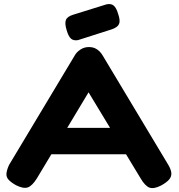

<svg xmlns="http://www.w3.org/2000/svg" viewBox="-20 -929 901 967"><path d="M828 -98Q842 -74 843 -56.5Q844 -39 831.5 -24.5Q819 -10 792 5Q755 24 733 16Q711 8 688 -31L426 -464L166 -31Q143 6 121 14.5Q99 23 61 4Q36 -10 23.5 -23.5Q11 -37 12.5 -55Q14 -73 26 -99L356 -649Q365 -666 384.5 -679Q404 -692 427 -692Q445 -692 458.5 -686Q472 -680 482 -669.5Q492 -659 498 -648ZM207 -152 270 -285H581L644 -152ZM373 -727Q351 -723 338 -734Q325 -745 316 -776Q305 -811 312 -828.5Q319 -846 349 -855L516 -907Q539 -912 552.5 -901Q566 -890 575 -859Q587 -825 579.5 -808Q572 -791 542 -781Z"/></svg>

Font: Fredoka SemiExpanded SemiBold
Style: Regular
Weight: 600
Width: 6
Designer: Ben Nathan
Foundry: Milena B. Brandão, Ben Nathan
Version: Version 2.001